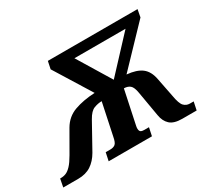

<svg xmlns="http://www.w3.org/2000/svg" viewBox="-186 -941 1269 1168"><g transform="rotate(-30 449.0 -357.0)"><path d="M-46 0 -35 -57H-30Q-10 -57 7 -64Q24 -71 43 -91Q62 -111 85 -151L169 -297Q203 -355 264 -377Q325 -399 407 -403L247 -661L258 -714H888L878 -661L631 -403Q699 -397 735 -369.5Q771 -342 782 -283L808 -151Q818 -92 835 -74.5Q852 -57 876 -57H903L891 0H790Q732 0 705 -25Q678 -50 671 -94L641 -268Q634 -311 617.5 -324.5Q601 -338 575 -338L525 -101Q521 -80 526.5 -68.5Q532 -57 555 -57H589L577 0H273L285 -57H318Q339 -57 352 -67Q365 -77 372 -115L419 -338Q393 -338 365 -327.5Q337 -317 312 -272L213 -94Q187 -49 150 -24.5Q113 0 59 0ZM548 -414 765 -647H406Z"/></g></svg>

Font: Noto Serif ExtraBold
Style: Italic
Weight: 800
Italic angle: -12°
Designer: Monotype Design Team
Foundry: Monotype Imaging Inc.
Version: Version 2.013